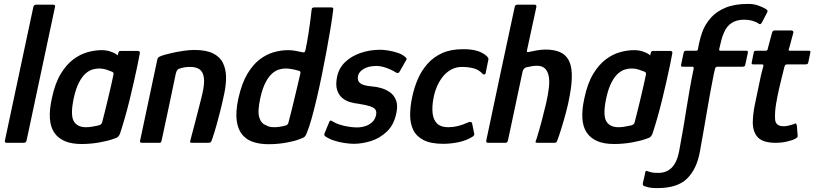

<svg xmlns="http://www.w3.org/2000/svg" viewBox="-20 -732 4173 984"><path d="M5 -11 151 -697Q154 -708 165 -708H251Q265 -708 262 -697L116 -11Q113 0 101 0H15Q3 0 5 -11Z M397 6Q299 6 259 -51Q219 -108 246 -229Q262 -305 291 -353Q320 -401 355.5 -427.5Q391 -454 428.5 -464.5Q466 -475 502 -475Q528 -475 551.5 -466Q575 -457 583 -448L587 -463Q589 -469 592 -470Q595 -471 601 -471H685Q697 -471 697 -461Q693 -438 685 -399.5Q677 -361 666.5 -314.5Q656 -268 644 -219Q632 -170 619 -125Q606 -80 595 -47Q591 -37 585 -31Q579 -25 558 -19Q534 -10 489.5 -2Q445 6 397 6ZM421 -80Q433 -80 447 -82Q461 -84 472 -86.5Q483 -89 488 -90Q494 -92 498 -95.5Q502 -99 504 -107Q510 -130 516.5 -156Q523 -182 529.5 -209Q536 -236 542 -262Q548 -288 553 -310Q558 -332 561 -348Q563 -355 561 -359Q559 -363 553 -365Q541 -370 524 -375.5Q507 -381 488 -381Q473 -381 455 -376Q437 -371 419 -355.5Q401 -340 385 -309.5Q369 -279 358 -229Q340 -144 357.5 -112Q375 -80 421 -80Z M709 0Q705 0 700.5 -2Q696 -4 698 -11Q720 -115 742 -218.5Q764 -322 786 -426Q788 -436 795.5 -440.5Q803 -445 823 -451Q836 -455 863 -461Q890 -467 920.5 -471.5Q951 -476 976 -476Q1036 -476 1071.5 -458.5Q1107 -441 1122.5 -409.5Q1138 -378 1138.5 -337.5Q1139 -297 1129 -251Q1121 -212 1110.5 -169.5Q1100 -127 1089 -88.5Q1078 -50 1068 -21Q1063 -5 1059 -2.5Q1055 0 1043 0H961Q952 0 955 -10Q956 -15 962 -37Q968 -59 976 -90Q984 -121 992.5 -153.5Q1001 -186 1007.5 -212.5Q1014 -239 1017 -251Q1029 -303 1025 -333Q1021 -363 1003.5 -376Q986 -389 955 -389Q939 -389 926.5 -387Q914 -385 902 -381Q895 -380 889.5 -374Q884 -368 881 -355Q864 -274 846 -188Q828 -102 809 -15Q808 -10 806 -5Q804 0 798 0Z M1202 -229Q1219 -305 1247.5 -353Q1276 -401 1311 -427.5Q1346 -454 1383.5 -464.5Q1421 -475 1457 -475Q1475 -475 1494.5 -471.5Q1514 -468 1526 -465Q1534 -463 1538.5 -464Q1543 -465 1545 -473Q1549 -491 1553 -513Q1557 -535 1560.5 -557.5Q1564 -580 1567 -602Q1570 -624 1572.5 -643Q1575 -662 1576 -674Q1577 -688 1580.5 -691Q1584 -694 1592 -694H1675Q1681 -694 1685 -692.5Q1689 -691 1688 -685Q1683 -642 1674 -587Q1665 -532 1653.5 -470.5Q1642 -409 1629.5 -347.5Q1617 -286 1603.5 -228.5Q1590 -171 1577 -124.5Q1564 -78 1551 -47Q1547 -37 1541 -31Q1535 -25 1513 -18Q1491 -9 1447.5 -1Q1404 7 1356 7Q1316 7 1283.5 -2.5Q1251 -12 1231 -32Q1202 -59 1194 -108.5Q1186 -158 1202 -229ZM1314 -229Q1299 -161 1309 -129.5Q1319 -98 1344 -90Q1356 -82 1374.5 -80.5Q1393 -79 1412.5 -82Q1432 -85 1448 -90Q1452 -93 1454.5 -95.5Q1457 -98 1458 -103Q1464 -126 1471 -153Q1478 -180 1484.5 -208Q1491 -236 1497.5 -262.5Q1504 -289 1509.5 -313Q1515 -337 1519 -354Q1521 -362 1519 -365Q1517 -368 1512 -369Q1496 -374 1477.5 -377.5Q1459 -381 1444 -381Q1429 -381 1411 -376Q1393 -371 1375 -355.5Q1357 -340 1341 -309.5Q1325 -279 1314 -229Z M1667 -106Q1670 -115 1675.5 -114Q1681 -113 1686 -109Q1700 -100 1722 -93Q1744 -86 1767.5 -82.5Q1791 -79 1809 -79Q1832 -79 1852 -85.5Q1872 -92 1887 -105.5Q1902 -119 1907 -141Q1911 -159 1904.5 -169.5Q1898 -180 1877.5 -187Q1857 -194 1819 -200Q1798 -202 1775 -208.5Q1752 -215 1734 -230Q1716 -245 1707.5 -271.5Q1699 -298 1708 -341Q1718 -385 1750 -415Q1782 -445 1829 -461Q1876 -477 1929 -477Q1946 -477 1970.5 -473Q1995 -469 2019 -461Q2043 -453 2058 -439Q2064 -434 2064 -430.5Q2064 -427 2060 -421L2028 -365Q2023 -354 2010 -360Q1998 -368 1980.5 -376Q1963 -384 1944.5 -389Q1926 -394 1911 -394Q1870 -394 1845 -379.5Q1820 -365 1815 -344Q1811 -324 1819.5 -312.5Q1828 -301 1845.5 -296Q1863 -291 1886 -289Q1907 -288 1932 -281Q1957 -274 1978 -259.5Q1999 -245 2009.5 -218.5Q2020 -192 2011 -151Q1999 -92 1962.5 -57.5Q1926 -23 1880.5 -9Q1835 5 1793 5Q1775 5 1746.5 1Q1718 -3 1691 -12Q1664 -21 1646 -34Q1640 -40 1643 -48Z M2251 5Q2188 5 2151 -14Q2114 -33 2098 -66Q2082 -99 2082 -143Q2082 -187 2093 -237Q2103 -284 2121.5 -327Q2140 -370 2171 -405Q2202 -440 2246.5 -460Q2291 -480 2354 -480Q2397 -480 2426.5 -471Q2456 -462 2476 -443Q2482 -436 2483 -432.5Q2484 -429 2482 -422L2469 -358Q2468 -351 2462.5 -350.5Q2457 -350 2453 -354Q2434 -375 2406.5 -382Q2379 -389 2348 -389Q2318 -389 2293.5 -376Q2269 -363 2251 -341Q2233 -319 2221 -292Q2209 -265 2203 -236Q2193 -188 2197 -152.5Q2201 -117 2220.5 -98.5Q2240 -80 2277 -80Q2302 -80 2326.5 -86Q2351 -92 2380 -105Q2397 -112 2400 -98L2410 -49Q2412 -42 2409.5 -38.5Q2407 -35 2401 -31Q2371 -12 2331 -3.5Q2291 5 2251 5Z M2472 -11Q2508 -182 2544.5 -354Q2581 -526 2618 -697Q2620 -708 2632 -708Q2654 -708 2676 -708Q2698 -708 2720 -708Q2730 -708 2729 -697Q2717 -642 2705 -586Q2693 -530 2681 -475Q2679 -467 2682.5 -465.5Q2686 -464 2692 -466Q2705 -469 2729.5 -473.5Q2754 -478 2776 -478Q2819 -478 2848.5 -465.5Q2878 -453 2893.5 -425.5Q2909 -398 2910.5 -352.5Q2912 -307 2900 -243Q2893 -202 2881.5 -159Q2870 -116 2858 -77Q2846 -38 2835 -9Q2833 -3 2829 -1.5Q2825 0 2818 0Q2798 0 2778.5 0Q2759 0 2739 0Q2725 0 2724.5 -3Q2724 -6 2730 -21Q2743 -62 2755.5 -109.5Q2768 -157 2779 -203Q2790 -251 2793.5 -287Q2797 -323 2791 -347Q2785 -371 2770.5 -383Q2756 -395 2731 -395Q2719 -395 2704.5 -392.5Q2690 -390 2677 -387Q2671 -385 2665.5 -379.5Q2660 -374 2658 -364L2583 -11Q2580 0 2570 0H2482Q2470 0 2472 -11Z M3126 6Q3028 6 2988 -51Q2948 -108 2975 -229Q2991 -305 3020 -353Q3049 -401 3084.5 -427.5Q3120 -454 3157.5 -464.5Q3195 -475 3231 -475Q3257 -475 3280.5 -466Q3304 -457 3312 -448L3316 -463Q3318 -469 3321 -470Q3324 -471 3330 -471H3414Q3426 -471 3426 -461Q3422 -438 3414 -399.5Q3406 -361 3395.5 -314.5Q3385 -268 3373 -219Q3361 -170 3348 -125Q3335 -80 3324 -47Q3320 -37 3314 -31Q3308 -25 3287 -19Q3263 -10 3218.5 -2Q3174 6 3126 6ZM3150 -80Q3162 -80 3176 -82Q3190 -84 3201 -86.5Q3212 -89 3217 -90Q3223 -92 3227 -95.5Q3231 -99 3233 -107Q3239 -130 3245.5 -156Q3252 -182 3258.5 -209Q3265 -236 3271 -262Q3277 -288 3282 -310Q3287 -332 3290 -348Q3292 -355 3290 -359Q3288 -363 3282 -365Q3270 -370 3253 -375.5Q3236 -381 3217 -381Q3202 -381 3184 -376Q3166 -371 3148 -355.5Q3130 -340 3114 -309.5Q3098 -279 3087 -229Q3069 -144 3086.5 -112Q3104 -80 3150 -80Z M3349 232Q3315 232 3297 226.5Q3279 221 3280 221Q3272 217 3275 204Q3276 200 3279 188.5Q3282 177 3284 165.5Q3286 154 3287 151Q3289 144 3291 144Q3293 144 3298 145Q3313 151 3325.5 152.5Q3338 154 3354 154Q3396 154 3422.5 127.5Q3449 101 3460 46Q3473 -23 3482 -76.5Q3491 -130 3498.5 -177.5Q3506 -225 3514.5 -273.5Q3523 -322 3535 -380Q3537 -390 3528 -390Q3515 -390 3503 -390Q3491 -390 3479 -390Q3474 -390 3471.5 -392Q3469 -394 3471 -402Q3474 -416 3477 -430.5Q3480 -445 3483 -459Q3485 -469 3488.5 -470.5Q3492 -472 3499 -472Q3523 -472 3530.5 -472Q3538 -472 3548 -472Q3556 -472 3557 -480Q3564 -523 3578 -564.5Q3592 -606 3625 -643Q3653 -674 3699.5 -693Q3746 -712 3814 -712Q3844 -712 3868 -703Q3892 -694 3903 -687Q3912 -682 3913.5 -677.5Q3915 -673 3911 -667Q3905 -655 3898.5 -643Q3892 -631 3886 -619Q3881 -610 3877.5 -608.5Q3874 -607 3869 -610Q3858 -619 3837.5 -625Q3817 -631 3792 -631Q3756 -631 3730 -614.5Q3704 -598 3690 -564Q3682 -547 3676 -522.5Q3670 -498 3666 -481Q3664 -472 3672 -472Q3693 -472 3727.5 -472Q3762 -472 3804 -472Q3810 -472 3812 -470Q3814 -468 3812 -458Q3811 -453 3807 -434.5Q3803 -416 3800 -402Q3799 -395 3795.5 -392.5Q3792 -390 3784 -390Q3756 -390 3737.5 -390Q3719 -390 3701 -390Q3683 -390 3655 -390Q3653 -390 3649.5 -388Q3646 -386 3645 -381Q3644 -377 3641.5 -367Q3639 -357 3637 -346.5Q3635 -336 3634 -331Q3625 -287 3618 -246.5Q3611 -206 3603.5 -163.5Q3596 -121 3587.5 -70.5Q3579 -20 3567 45Q3551 134 3501.5 183Q3452 232 3349 232Z M3957 0Q3891 0 3864.5 -27.5Q3838 -55 3838 -106Q3839 -148 3848 -193Q3857 -238 3867 -284Q3873 -314 3878.5 -339Q3884 -364 3892 -392Q3895 -402 3885 -402H3841Q3835 -402 3833 -404Q3831 -406 3833 -414L3842 -459Q3844 -469 3847 -470.5Q3850 -472 3858 -472H3903Q3910 -472 3912.5 -475.5Q3915 -479 3916 -487L3937 -565Q3940 -576 3950 -576H4036Q4040 -576 4043.5 -573Q4047 -570 4046 -565L4025 -487Q4021 -477 4022 -474.5Q4023 -472 4029 -472H4123Q4132 -472 4133 -470Q4134 -468 4132 -458L4123 -415Q4122 -407 4118.5 -404.5Q4115 -402 4107 -402H4013Q4008 -402 4005 -399Q4002 -396 4000 -389Q3993 -361 3986 -332.5Q3979 -304 3972 -274Q3964 -238 3957.5 -200Q3951 -162 3952 -127Q3952 -105 3963 -95Q3974 -85 3997 -85Q4010 -85 4022.5 -88.5Q4035 -92 4046 -95Q4057 -101 4059.5 -99Q4062 -97 4064 -88L4068 -37Q4071 -25 4040 -14Q4028 -10 4013 -6.5Q3998 -3 3983.5 -1.5Q3969 0 3957 0Z"/></svg>

Font: Glory Thin SemiBold
Style: Italic
Weight: 600
Italic angle: -12°
Version: Version 1.011